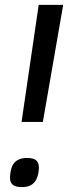

<svg xmlns="http://www.w3.org/2000/svg" viewBox="-20 -760 278 784"><path d="M68 -262 138 -740H238L155 -262ZM21 -37Q22 -61 28.5 -78.5Q35 -96 50.5 -105.5Q66 -115 90 -115Q116 -115 127.5 -105.5Q139 -96 139 -74Q138 -56 134 -42Q130 -28 122 -17.5Q114 -7 101 -1.5Q88 4 69 4Q43 4 31.5 -6Q20 -16 21 -37Z"/></svg>

Font: Georama ExtraCondensed Thin Medium
Style: Italic
Weight: 500
Italic angle: -9°
Version: Version 1.001